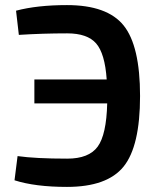

<svg xmlns="http://www.w3.org/2000/svg" viewBox="-20 -722 623 754"><path d="M243 -702Q401 -702 465.5 -622Q530 -542 530 -345Q530 -148 465.5 -68Q401 12 243 12Q118 12 37 -14L49 -109Q120 -99 244 -99Q329 -99 363.5 -146Q398 -193 401 -316H115V-410H399Q392 -512 357.5 -551.5Q323 -591 244 -591Q148 -591 54 -585L43 -680Q126 -702 243 -702Z"/></svg>

Font: Exo 2 Semi Bold
Style: Regular
Weight: 600
Designer: Natanael Gama
Version: Version 1.001;PS 001.001;hotconv 1.0.88;makeotf.lib2.5.64775